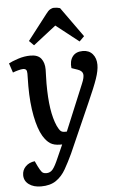

<svg xmlns="http://www.w3.org/2000/svg" viewBox="-65 -828 678 1100"><g transform="rotate(-5 274.0 -277.5)"><path d="M313 57Q291 104 268.5 143.5Q246 183 212.5 206Q179 229 126 229Q83 229 56 209Q29 189 29 156Q29 127 49 106.5Q69 86 102 82L116 112Q128 136 136.5 146Q145 156 163 156Q185 156 199.5 138.5Q214 121 234 74L267 0H255Q220 0 198.5 -14Q177 -28 158 -59Q133 -101 118 -177Q103 -253 103 -349Q103 -365 103.5 -385.5Q104 -406 104 -422Q104 -438 98.5 -444Q93 -450 81 -450Q71 -450 52.5 -445Q34 -440 22 -435L4 -489Q22 -499 58 -511Q94 -523 130 -523Q173 -523 191.5 -499Q210 -475 210 -436Q210 -418 209 -399.5Q208 -381 208 -356Q208 -272 217 -212Q226 -152 245 -109Q256 -86 264.5 -78.5Q273 -71 286 -71H300L410 -336Q426 -373 422.5 -391.5Q419 -410 393 -419L358 -431Q353 -472 372 -497.5Q391 -523 431 -523Q467 -523 487.5 -499Q508 -475 508 -437Q508 -404 492 -357.5Q476 -311 438 -226ZM446 -607 418 -579 287 -682 156 -580 129 -607 241 -752Q254 -770 265.5 -777Q277 -784 289 -784Q307 -784 323 -779Z"/></g></svg>

Font: Literata 12pt Medium
Style: Italic
Weight: 500
Italic angle: -2°
Designer: Latin by Veronika Burian and Jose Scaglione. Greek by Irene Vlachou. Cyrillic by Vera Evstafieva
Foundry: TypeTogether
Version: Version 3.002